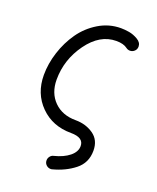

<svg xmlns="http://www.w3.org/2000/svg" viewBox="-131 -588 691 847"><g transform="rotate(20 215.0 -165.0)"><path d="M390 -460Q390 -447 381 -438.5Q372 -430 360 -430Q350 -430 342 -436Q324 -450 290 -450Q213 -450 156.5 -372Q100 -294 100 -200Q100 -137 138.5 -98.5Q177 -60 240 -60Q288 -60 324 -35Q360 -10 360 40Q360 97 317.5 130.5Q275 164 217 179Q215 180 210 180Q198 180 189 171.5Q180 163 180 150Q180 140 186.5 131.5Q193 123 203 121Q247 110 273.5 88.5Q300 67 300 40Q300 0 240 0Q153 0 96.5 -56.5Q40 -113 40 -200Q40 -253 57.5 -307.5Q75 -362 106.5 -407Q138 -452 186 -481Q234 -510 290 -510Q308 -510 328.5 -506.5Q349 -503 369.5 -491Q390 -479 390 -460Z"/></g></svg>

Font: Pecita
Style: Book
Weight: 400
Width: 7
Version: Version 4.3